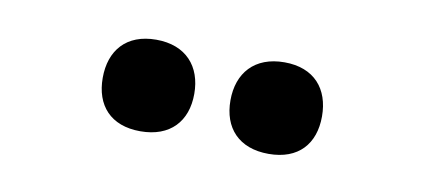

<svg xmlns="http://www.w3.org/2000/svg" viewBox="-30 -753 560 253"><g transform="rotate(10 250.0 -626.0)"><path d="M164.2 -564.2C204.2 -564.2 225.8 -588.3 225.8 -625C225.8 -661.7 204.2 -686.7 164.2 -686.7C124.2 -686.7 103.3 -661.7 103.3 -625C103.3 -588.3 124.2 -564.2 164.2 -564.2ZM335.8 -564.2C375.8 -564.2 396.7 -588.3 396.7 -625C396.7 -661.7 375.8 -686.7 335.8 -686.7C295.8 -686.7 274.2 -661.7 274.2 -625C274.2 -588.3 295.8 -564.2 335.8 -564.2Z"/></g></svg>

Font: Familjen Grotesk SemiBold
Style: Regular
Weight: 600
Designer: Anders Wikstroem, Jonas Baeckman, Matilda Gysing, Kristian Moeller
Foundry: Familjen STHLM AB
Version: Version 2.000